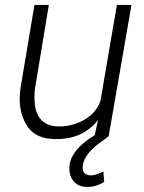

<svg xmlns="http://www.w3.org/2000/svg" viewBox="-20 -548 578 770"><path d="M415.5 0 507.3 -528.3H448.7L383.3 -145.5C373.5 -113.8 352.5 -88.4 320.8 -69.3C288.6 -50.3 254.9 -41 219.2 -41C216.3 -41 213.4 -41 210.4 -41C155.8 -43 123.5 -76.2 119.1 -136.2C118.2 -144 118.2 -151.9 118.2 -159.7C118.2 -169.4 118.7 -178.7 119.6 -188.5L175.8 -528.3H118.2L61.5 -189.9C60.1 -176.3 59.1 -163.6 59.1 -150.9C59.1 -106.9 70.3 -69.8 91.8 -38.6C113.8 -7.3 149.4 8.8 199.2 9.8C201.7 9.8 204.6 9.8 207 9.8C277.3 9.8 332.5 -15.6 373 -66.4L359.9 -5.9C293.9 34.2 260.3 77.1 258.3 122.6C258.3 124.5 258.3 127 258.3 128.9C258.3 148.9 264.2 166.5 276.9 180.7C289.1 194.8 307.1 201.7 331.1 201.7C354.5 201.7 377 194.8 397.9 181.2L394.5 139.6C375 149.9 358.4 155.3 344.7 155.3C344.2 155.3 343.8 155.3 343.3 155.3C322.3 154.3 311.5 144.5 311.5 125C311.5 123 311.5 120.6 312 118.2C314.9 87.4 337.4 56.2 378.9 25.4L412.1 1.5L409.7 0Z"/></svg>

Font: Roboto Light
Style: Italic
Weight: 300
Italic angle: -12°
Designer: Google
Version: Version 2.137; 2017